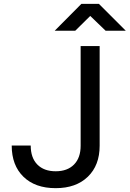

<svg xmlns="http://www.w3.org/2000/svg" viewBox="-20 -970 675 1000"><path d="M270 10Q163 10 102 -49.5Q41 -109 41 -212H140Q140 -148 174.5 -113Q209 -78 270 -78Q331 -78 365.5 -113Q400 -148 400 -211V-730H499V-211Q499 -109 437.5 -49.5Q376 10 270 10ZM265 -810 404 -950H495L635 -810H530L450 -887L372 -810Z"/></svg>

Font: JetBrains Mono NL Medium
Style: Regular
Weight: 500
Monospace: yes
Designer: Philipp Nurullin, Konstantin Bulenkov
Foundry: JetBrains
Version: Version 2.305; ttfautohint (v1.8.4.7-5d5b)